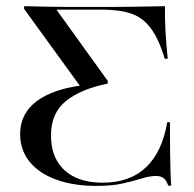

<svg xmlns="http://www.w3.org/2000/svg" viewBox="-20 -591 628 622"><path d="M292.7 11.3Q217.7 11.3 161.7 -9.3Q105.6 -29.8 75.4 -67.7Q45.2 -105.6 45.2 -156.5Q45.2 -222.6 98.4 -262.9Q151.6 -303.2 252.4 -315.3L243.5 -306.5L58.1 -562.1V-571Q84.7 -570.2 109.3 -569.8Q133.9 -569.4 156.9 -569Q179.8 -568.5 202.4 -568.5Q225 -568.5 248.4 -568.5H311.3Q379.8 -568.5 428.2 -569.4Q476.6 -570.2 514.5 -571Q513.7 -533.1 516.1 -490.3Q518.5 -447.6 523.4 -400.8H513.7Q494.4 -465.3 468.1 -500Q441.9 -534.7 404.4 -547.2Q366.9 -559.7 310.5 -559.7H162.9L329 -329V-320.2Q241.1 -302.4 193.1 -263.3Q145.2 -224.2 145.2 -152.4Q145.2 -103.2 165.3 -69Q185.5 -34.7 223 -16.9Q260.5 0.8 312.9 0.8Q400.8 0.8 453.2 -49.2Q505.6 -99.2 521.8 -195.2H530.6Q530.6 -137.1 531 -99.2Q531.5 -61.3 532.3 -35.9Q533.1 -10.5 534.7 10.5H525Q519.4 -6.5 510.1 -13.7Q500.8 -21 486.3 -21Q465.3 -21 439.5 -12.9Q413.7 -4.8 378.2 3.2Q342.7 11.3 292.7 11.3Z"/></svg>

Font: Playfair 144pt SemiExpanded Medium
Style: Regular
Weight: 500
Width: 6
Designer: Claus Eggers Sørensen
Foundry: Claus Eggers Sørensen
Version: Version 2.203